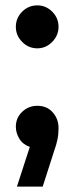

<svg xmlns="http://www.w3.org/2000/svg" viewBox="-20 -542 277 715"><path d="M119 -362Q86 -362 62.5 -386Q39 -410 39 -442Q39 -475 62.5 -498.5Q86 -522 119 -522Q151 -522 174.5 -498.5Q198 -475 198 -442Q198 -410 174.5 -386Q151 -362 119 -362ZM43 153 91 5Q65 -4 52 -25.5Q39 -47 39 -70Q39 -103 62.5 -125.5Q86 -148 119 -148Q155 -148 176.5 -123.5Q198 -99 198 -65Q198 -42 194 -22.5Q190 -3 181 22L139 153Z"/></svg>

Font: MuseoModerno Thin Medium
Style: Regular
Weight: 500
Version: Version 1.003